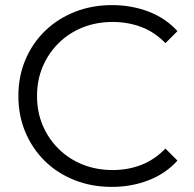

<svg xmlns="http://www.w3.org/2000/svg" viewBox="-20 -726 759 752"><path d="M418 6Q339 6 272 -20.5Q205 -47 156 -95Q107 -143 79.5 -208Q52 -273 52 -350Q52 -427 79.5 -492Q107 -557 156.5 -605Q206 -653 273 -679.5Q340 -706 419 -706Q495 -706 562 -680.5Q629 -655 675 -604L628 -557Q585 -601 533 -620.5Q481 -640 421 -640Q358 -640 304 -618.5Q250 -597 210 -557.5Q170 -518 147.5 -465.5Q125 -413 125 -350Q125 -287 147.5 -234.5Q170 -182 210 -142.5Q250 -103 304 -81.5Q358 -60 421 -60Q481 -60 533 -80Q585 -100 628 -144L675 -97Q629 -46 562 -20Q495 6 418 6Z"/></svg>

Font: Modern
Style: Small
Weight: 400
Designer: Julieta Ulanovsky
Foundry: Julieta Ulanovsky
Version: Version 8.000